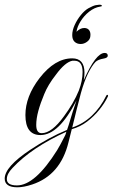

<svg xmlns="http://www.w3.org/2000/svg" viewBox="-49 -572 479 816"><path d="M25 224Q-29 224 -29 187Q-29 137 79 65Q118 39 157.5 17.5Q197 -4 236 -20Q239 -29 243.5 -42.5Q248 -56 253 -74Q255 -81 260.5 -98.5Q266 -116 276 -145Q201 2 123 2Q59 2 59 -83Q59 -162 119 -240Q184 -324 258 -324Q310 -324 310 -263Q310 -248 307 -231Q358 -347 396 -347Q409 -347 409 -335Q409 -326 391 -323Q368 -319 357 -309Q341 -292 325 -259.5Q309 -227 295 -177Q285 -140 276 -103.5Q267 -67 258 -30Q305 -46 341.5 -80.5Q378 -115 403 -166Q405 -169 407 -169Q409 -169 410 -166.5Q411 -164 409 -161Q396 -134 373.5 -106Q351 -78 321.5 -55.5Q292 -33 256 -23L242 33Q208 172 88 212Q52 224 25 224ZM128 -6Q171 -6 223 -78Q243 -105 259 -132.5Q275 -160 286 -187Q294 -208 298 -227.5Q302 -247 302 -266Q302 -314 267 -314H259Q228 -308 189 -255Q155 -212 139 -172Q123 -134 114 -101Q105 -68 105 -41Q105 -6 128 -6ZM23 216Q100 216 194 66Q200 56 208.5 40.5Q217 25 227 5Q230 0 233 -12Q160 21 102.5 59.5Q45 98 4 142Q-20 167 -20 189Q-20 216 23 216ZM294 -385Q278 -385 268 -394.5Q258 -404 258 -423Q258 -443 268.5 -466Q279 -489 295 -508.5Q311 -528 327 -537Q347 -548 358 -550Q369 -552 373 -552Q384 -552 384 -547Q384 -545 377 -544Q352 -540 330 -522.5Q308 -505 293.5 -481.5Q279 -458 276 -437Q292 -453 309 -453Q323 -453 330 -443.5Q337 -434 335 -418Q334 -404 321 -394.5Q308 -385 294 -385Z"/></svg>

Font: Imperial Script
Style: Regular
Weight: 400
Designer: Robert E. Leuschke
Foundry: Robert E. Leuschke
Version: Version 1.010; ttfautohint (v1.8.3)